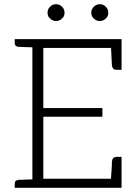

<svg xmlns="http://www.w3.org/2000/svg" viewBox="-20 -893 662 913"><path d="M134 -707H50V-688C50 -677 57 -671 70 -670H79C84 -670 92 -669 102 -669C112 -669 122 -668 134 -668V-40C122 -40 112 -39 102 -39C92 -39 84 -38 79 -38H70C57 -37 50 -31 50 -20V0H134H558V-43V-147H534C520 -147 513 -138 512 -122V-109C512 -102 511 -92 510 -77C509 -62 508 -52 508 -43H186V-338H467V-379H186V-665H508C510 -621 512 -594 512 -585C513 -569 520 -561 534 -561H558V-665V-707ZM287 -832C287 -837 286 -843 284 -848C282 -853 279 -857 275 -861C271 -865 267 -868 262 -870C257 -872 251 -873 246 -873C241 -873 236 -872 231 -870C226 -868 222 -865 218 -861C214 -857 211 -853 209 -848C207 -843 206 -837 206 -832C206 -827 207 -822 209 -817C211 -812 214 -809 218 -805C222 -802 226 -798 231 -796C236 -794 241 -793 246 -793C251 -793 257 -794 262 -796C267 -798 271 -801 275 -805C279 -808 282 -812 284 -817C286 -822 287 -827 287 -832ZM495 -832C495 -837 494 -843 492 -848C490 -853 487 -857 483 -861C479 -865 475 -868 470 -870C465 -872 460 -873 455 -873C444 -873 434 -869 426 -861C418 -853 414 -843 414 -832C414 -827 415 -822 417 -817C419 -812 422 -809 426 -805C430 -802 434 -798 439 -796C444 -794 449 -793 455 -793C460 -793 465 -794 470 -796C475 -798 479 -801 483 -805C487 -808 490 -812 492 -817C494 -822 495 -827 495 -832Z"/></svg>

Font: SVN-Aleo
Style: Light
Weight: 300
Designer: Alessio Laiso
Version: Version 1.2.2